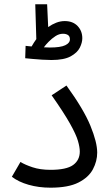

<svg xmlns="http://www.w3.org/2000/svg" viewBox="-20 -867 517 893"><path d="M35.2 -44.9 75.2 -113.8Q95.2 -101.1 131.1 -89.1Q167 -77.1 214.8 -77.1Q289.1 -77.1 320.1 -99.6Q351.1 -122.1 351.1 -162.1Q351.1 -182.1 342.5 -211.7Q334 -241.2 305.9 -291.5Q277.8 -341.8 220.2 -423.8L289.1 -469.2Q369.1 -358.9 400.6 -282Q432.1 -205.1 432.1 -157.2Q432.1 -117.2 412.1 -79.6Q392.1 -42 345 -18.1Q297.9 5.9 214.8 5.9Q160.2 5.9 113 -7.6Q65.9 -21 35.2 -44.9ZM219.2 -587.9Q201.2 -587.9 176.5 -589.4Q151.9 -590.8 129.9 -593Q107.9 -595.2 97.2 -596.2L99.1 -653.8Q105 -652.8 112.1 -652.3Q119.1 -651.9 127 -650.9Q137.2 -668.9 148.9 -685.1L144 -847.2H199.2L204.1 -741.2Q222.2 -753.9 241.7 -761.5Q261.2 -769 281.2 -769Q318.8 -769 340.8 -746.1Q362.8 -723.1 362.8 -689Q362.8 -668.9 351.3 -645.5Q339.8 -622.1 308.8 -605Q277.8 -587.9 219.2 -587.9ZM272.9 -710Q254.9 -710 238 -699Q221.2 -688 206.5 -673.1Q191.9 -658.2 184.1 -647Q200.2 -646 211.9 -646Q261.2 -646 283.2 -656.5Q305.2 -667 305.2 -684.1Q305.2 -698.2 296.1 -704.1Q287.1 -710 272.9 -710Z"/></svg>

Font: Kurinto Seri
Style: Regular
Weight: 400
Designer: Kurinto was developed by Clint Goss from a range of fonts that are compatible with the SIL Open Font License Version 1.1
Foundry: Clinton F. Goss
Version: Version 2.196; July 25, 2020